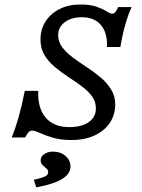

<svg xmlns="http://www.w3.org/2000/svg" viewBox="-20 -602 622 841"><path d="M291.9 11.3Q244.4 11.3 210.1 0.8Q175.8 -9.7 154 -19.8Q132.3 -29.8 120.2 -29.8Q112.1 -29.8 105.2 -23Q98.4 -16.1 90.3 0H31.5Q47.6 -39.5 60.9 -86.3Q74.2 -133.1 88.7 -204H147.6Q144.4 -128.2 180.2 -86.7Q216.1 -45.2 283.1 -45.2Q337.9 -45.2 369 -67.3Q400 -89.5 400 -127.4Q400 -157.3 382.7 -180.6Q365.3 -204 337.5 -224.6Q309.7 -245.2 278.6 -265.3Q247.6 -285.5 219.8 -308.9Q191.9 -332.3 174.6 -361.3Q157.3 -390.3 157.3 -429Q157.3 -472.6 179 -507.3Q200.8 -541.9 240.3 -562.1Q279.8 -582.3 331.5 -582.3Q376.6 -582.3 404 -572.2Q431.5 -562.1 447.2 -552Q462.9 -541.9 472.6 -541.9Q479 -541.9 485.1 -548.8Q491.1 -555.6 497.6 -571H556.5Q541.1 -537.9 528.6 -493.5Q516.1 -449.2 507.3 -396H448.4Q450.8 -436.3 438.3 -465.7Q425.8 -495.2 400.8 -510.9Q375.8 -526.6 339.5 -526.6Q292.7 -526.6 263.7 -504.8Q234.7 -483.1 234.7 -447.6Q234.7 -418.5 252.8 -394.8Q271 -371 299.2 -350Q327.4 -329 359.7 -308.1Q391.9 -287.1 420.2 -263.3Q448.4 -239.5 466.5 -210.5Q484.7 -181.5 484.7 -144.4Q484.7 -100 461.7 -64.9Q438.7 -29.8 395.6 -9.3Q352.4 11.3 291.9 11.3ZM138.7 218.5 128.2 185.5Q163.7 177.4 177.4 170.6Q191.1 163.7 191.1 153.2Q191.1 142.7 183.1 135.9Q175 129 166.5 121Q158.1 112.9 158.1 100Q158.1 83.9 173.8 73Q189.5 62.1 212.9 62.1Q245.2 62.1 266.9 81Q288.7 100 288.7 127.4Q288.7 159.7 251.6 182.3Q214.5 204.8 138.7 218.5Z"/></svg>

Font: Playfair 5pt SemiExpanded Light
Style: Italic
Weight: 300
Width: 6
Italic angle: -15.6°
Designer: Claus Eggers Sørensen
Foundry: Claus Eggers Sørensen
Version: Version 2.203